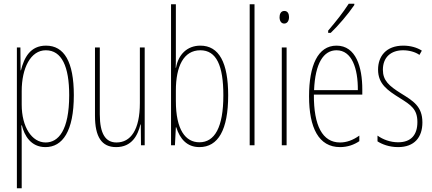

<svg xmlns="http://www.w3.org/2000/svg" viewBox="-20 -783 2331 1035"><path d="M228 -537C143 -537 110 -472 93 -404H91L90 -527H71V232H97V-37C97 -69 96 -95 95 -107H98C111 -53 146 10 225 10C317 10 378 -75 378 -270C378 -450 326 -537 228 -537ZM227 -512C313 -512 353 -424 353 -270C353 -79 294 -15 226 -15C152 -15 97 -98 97 -219V-292C97 -416 145 -512 227 -512Z M760 -527H734V-228C734 -82 684 -15 608 -15C550 -15 518 -60 518 -167V-527H492V-159C492 -45 528 10 606 10C691 10 723 -54 737 -112H739L740 0H760Z M928 -481V-760H902V0H923L928 -97H930C950 -34 988 10 1055 10C1156 10 1210 -83 1210 -269C1210 -445 1161 -537 1060 -537C989 -537 941 -489 929 -418H927C928 -435 928 -459 928 -481ZM1060 -512C1147 -512 1184 -429 1184 -269C1184 -96 1137 -16 1055 -16C980 -16 928 -83 928 -239V-294C928 -426 970 -512 1060 -512Z M1352 0V-760H1326V0Z M1513 -724C1493 -724 1487 -706 1487 -690C1487 -672 1495 -656 1512 -656C1528 -656 1538 -670 1538 -691C1538 -707 1532 -724 1513 -724ZM1525 -527H1499V0H1525Z M1890 -756V-763H1860C1826 -711 1794 -671 1749 -618V-606H1763C1802 -643 1857 -707 1890 -756ZM1794 -537C1693 -537 1646 -429 1646 -264C1646 -94 1698 10 1813 10C1854 10 1889 -3 1917 -22V-52C1882 -27 1848 -15 1813 -15C1718 -15 1671 -106 1672 -273H1933V-301C1933 -421 1899 -537 1794 -537ZM1794 -512C1877 -512 1910 -414 1909 -297H1673C1679 -442 1724 -512 1794 -512Z M2257 -123C2257 -210 2207 -239 2141 -280C2077 -320 2044 -349 2044 -407C2044 -475 2088 -512 2153 -512C2185 -512 2219 -503 2241 -487L2254 -510C2228 -527 2192 -537 2154 -537C2061 -537 2018 -479 2018 -408C2018 -330 2069 -296 2136 -254C2195 -217 2230 -195 2230 -125C2230 -56 2196 -16 2126 -16C2084 -16 2044 -31 2015 -52V-21C2038 -6 2077 10 2126 10C2214 10 2257 -43 2257 -123Z"/></svg>

Font: Noto Sans Armenian ExtraCondensed Thin
Style: Regular
Weight: 100
Width: 2
Designer: Monotype Design Team
Foundry: Monotype Imaging Inc.
Version: Version 2.008